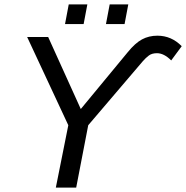

<svg xmlns="http://www.w3.org/2000/svg" viewBox="-20 -857 850 877"><path d="M699 -694Q763 -694 810 -646L762 -581Q729 -614 697 -614Q674 -614 660 -603.5Q646 -593 632 -577L383 -285L328 0H235L292 -285L104 -688H200L349 -359L563 -618Q597 -660 628.5 -677Q660 -694 699 -694ZM464 -747 481 -837H566L549 -747ZM277 -747 294 -837H379L362 -747Z"/></svg>

Font: Libra Sans Modern
Style: Italic
Weight: 400
Italic angle: -12°
Foundry: Stefan Peev, Context Ltd
Version: Version 1.000